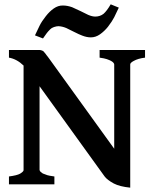

<svg xmlns="http://www.w3.org/2000/svg" viewBox="-20 -844 703 879"><path d="M523.9 -809.1 502.9 -765.1Q493.2 -746.1 474.1 -721.2Q458 -701.2 438 -687Q418 -672.9 396 -672.9Q377 -672.9 356 -681.2Q342.8 -686 318.8 -698.2L283.2 -715.8Q264.2 -723.6 247.1 -724.1Q239.3 -724.1 227.1 -720.2Q215.8 -716.3 210 -710Q198.7 -698.7 193.8 -691.9Q178.7 -670.9 176.8 -668L140.1 -682.1L161.1 -726.1Q170.9 -746.1 189.9 -770Q207 -792 226.1 -805.2Q246.1 -819.3 268.1 -818.8Q288.1 -818.8 310.1 -811Q319.8 -807.1 349.1 -793L383.8 -775.9Q401.9 -768.1 416 -768.1Q438 -768.1 454.1 -780.8Q469.2 -793.9 486.8 -824.2ZM21 0V-36.1Q58.1 -41 71.8 -48.8Q87.9 -58.6 87.9 -64.9V-543.9Q57.1 -573.7 21 -580.1V-615.2H157.2Q166 -615.2 168.9 -613.8Q175.8 -611.8 179.2 -608.9Q181.2 -606.9 189 -597.2Q190.9 -594.2 192.9 -591.6Q194.8 -588.9 197.5 -585.9Q200.2 -583 204.1 -577.1L502.9 -163.1V-548.8Q502.9 -551.8 500 -555.9Q497.1 -560.1 488.8 -564.9Q483.9 -567.9 469.2 -573.2Q458 -577.1 436 -580.1V-615.2H644V-580.1Q611.8 -576.2 591.8 -564.9Q575.7 -556.2 576.2 -548.8V15.1Q528.3 10.3 501 -3.9Q471.2 -20 459 -36.1L161.1 -449.2V-64.9Q161.1 -64 165 -58.1Q167 -56.2 175.8 -49.8Q176.8 -49.8 196.8 -42Q201.7 -40 229 -36.1V0Z"/></svg>

Font: Gentium Basic
Style: Bold
Weight: 700
Designer: J. Victor Gaultney and Annie Olsen
Foundry: SIL International
Version: Version 1.100